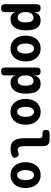

<svg xmlns="http://www.w3.org/2000/svg" viewBox="1320 -2090 960 3640"><g transform="rotate(90 1800.0 -270.0)"><path d="M133 -560Q171 -560 190.5 -542Q210 -524 210 -487V-441Q218 -465 229.5 -487Q241 -509 259 -525Q277 -541 303 -550.5Q329 -560 365 -560Q421 -560 458 -539Q495 -518 516.5 -480.5Q538 -443 546.5 -390.5Q555 -338 555 -276Q555 -227 545.5 -176Q536 -125 511.5 -83.5Q487 -42 445 -16Q403 10 337 10Q289 10 253.5 -16.5Q218 -43 210 -91V115Q210 153 191.5 171.5Q173 190 135 190Q97 190 78.5 171.5Q60 153 60 115V-487Q60 -524 77.5 -542Q95 -560 133 -560ZM317 -425Q295 -425 275 -416Q255 -407 241 -390Q227 -373 218.5 -349Q210 -325 210 -295V-255Q210 -229 217 -205.5Q224 -182 237 -164Q250 -146 269 -135.5Q288 -125 311 -125Q341 -125 359.5 -139Q378 -153 388 -175.5Q398 -198 401.5 -225Q405 -252 405 -277Q405 -302 401.5 -328Q398 -354 388.5 -375.5Q379 -397 361.5 -411Q344 -425 317 -425Z M900 10Q838 10 792 -13Q746 -36 715.5 -75.5Q685 -115 670 -166.5Q655 -218 655 -275Q655 -332 670 -383.5Q685 -435 715.5 -474.5Q746 -514 792 -537Q838 -560 900 -560Q962 -560 1008 -537Q1054 -514 1084.5 -475Q1115 -436 1130 -384.5Q1145 -333 1145 -275Q1145 -218 1130 -166.5Q1115 -115 1084.5 -75.5Q1054 -36 1008 -13Q962 10 900 10ZM900 -115Q924 -115 942 -128Q960 -141 972 -163Q984 -185 989.5 -214Q995 -243 995 -275Q995 -308 989.5 -337Q984 -366 972 -387.5Q960 -409 942 -422Q924 -435 900 -435Q876 -435 858 -422Q840 -409 828 -387Q816 -365 810.5 -336Q805 -307 805 -275Q805 -243 810.5 -214Q816 -185 828 -163Q840 -141 858 -128Q876 -115 900 -115Z M1333 -560Q1371 -560 1390.5 -542Q1410 -524 1410 -487V-441Q1418 -465 1429.5 -487Q1441 -509 1459 -525Q1477 -541 1503 -550.5Q1529 -560 1565 -560Q1621 -560 1658 -539Q1695 -518 1716.5 -480.5Q1738 -443 1746.5 -390.5Q1755 -338 1755 -276Q1755 -227 1745.5 -176Q1736 -125 1711.5 -83.5Q1687 -42 1645 -16Q1603 10 1537 10Q1489 10 1453.5 -16.5Q1418 -43 1410 -91V115Q1410 153 1391.5 171.5Q1373 190 1335 190Q1297 190 1278.5 171.5Q1260 153 1260 115V-487Q1260 -524 1277.5 -542Q1295 -560 1333 -560ZM1517 -425Q1495 -425 1475 -416Q1455 -407 1441 -390Q1427 -373 1418.5 -349Q1410 -325 1410 -295V-255Q1410 -229 1417 -205.5Q1424 -182 1437 -164Q1450 -146 1469 -135.5Q1488 -125 1511 -125Q1541 -125 1559.5 -139Q1578 -153 1588 -175.5Q1598 -198 1601.5 -225Q1605 -252 1605 -277Q1605 -302 1601.5 -328Q1598 -354 1588.5 -375.5Q1579 -397 1561.5 -411Q1544 -425 1517 -425Z M2100 10Q2038 10 1992 -13Q1946 -36 1915.5 -75.5Q1885 -115 1870 -166.5Q1855 -218 1855 -275Q1855 -332 1870 -383.5Q1885 -435 1915.5 -474.5Q1946 -514 1992 -537Q2038 -560 2100 -560Q2162 -560 2208 -537Q2254 -514 2284.5 -475Q2315 -436 2330 -384.5Q2345 -333 2345 -275Q2345 -218 2330 -166.5Q2315 -115 2284.5 -75.5Q2254 -36 2208 -13Q2162 10 2100 10ZM2100 -115Q2124 -115 2142 -128Q2160 -141 2172 -163Q2184 -185 2189.5 -214Q2195 -243 2195 -275Q2195 -308 2189.5 -337Q2184 -366 2172 -387.5Q2160 -409 2142 -422Q2124 -435 2100 -435Q2076 -435 2058 -422Q2040 -409 2028 -387Q2016 -365 2010.5 -336Q2005 -307 2005 -275Q2005 -243 2010.5 -214Q2016 -185 2028 -163Q2040 -141 2058 -128Q2076 -115 2100 -115Z M2750 -270Q2750 -193 2766.5 -159Q2783 -125 2815 -125Q2829 -125 2843 -127.5Q2857 -130 2871 -136Q2903 -150 2924.5 -141Q2946 -132 2960 -106Q2977 -76 2970 -53.5Q2963 -31 2937 -18Q2902 -1 2865.5 4.5Q2829 10 2790 10Q2743 10 2707.5 -5Q2672 -20 2648 -52.5Q2624 -85 2612 -135Q2600 -185 2600 -254V-536Q2600 -566 2585 -581Q2570 -596 2540 -596H2510Q2476 -596 2459.5 -612.5Q2443 -629 2443 -663Q2443 -697 2459.5 -713.5Q2476 -730 2510 -730H2630Q2690 -730 2720 -700Q2750 -670 2750 -610Z M3300 10Q3238 10 3192 -13Q3146 -36 3115.5 -75.5Q3085 -115 3070 -166.5Q3055 -218 3055 -275Q3055 -332 3070 -383.5Q3085 -435 3115.5 -474.5Q3146 -514 3192 -537Q3238 -560 3300 -560Q3362 -560 3408 -537Q3454 -514 3484.5 -475Q3515 -436 3530 -384.5Q3545 -333 3545 -275Q3545 -218 3530 -166.5Q3515 -115 3484.5 -75.5Q3454 -36 3408 -13Q3362 10 3300 10ZM3300 -115Q3324 -115 3342 -128Q3360 -141 3372 -163Q3384 -185 3389.5 -214Q3395 -243 3395 -275Q3395 -308 3389.5 -337Q3384 -366 3372 -387.5Q3360 -409 3342 -422Q3324 -435 3300 -435Q3276 -435 3258 -422Q3240 -409 3228 -387Q3216 -365 3210.5 -336Q3205 -307 3205 -275Q3205 -243 3210.5 -214Q3216 -185 3228 -163Q3240 -141 3258 -128Q3276 -115 3300 -115Z"/></g></svg>

Font: Maple Mono NL ExtraBold
Style: Regular
Weight: 800
Monospace: yes
Designer: subframe7536
Version: Version 7.000